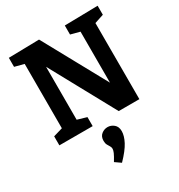

<svg xmlns="http://www.w3.org/2000/svg" viewBox="-232 -856 1236 1328"><g transform="rotate(-30 386.0 -191.5)"><path d="M483 -699 748 -704V-632L654 -601L675 -631V0H510L208 -553H228V-70L207 -100L302 -72V0H36V-72L131 -100L110 -70V-630L124 -604L36 -627V-699L280 -704L577 -162H556V-631L578 -602L483 -627ZM351 321 305 289Q327 253 335 234.5Q343 216 343 204Q343 192 336.5 182Q330 172 323 159Q316 146 316 126Q316 92 338 74.5Q360 57 387 57Q414 57 436.5 75.5Q459 94 459 130Q459 167 435 213Q411 259 351 321Z"/></g></svg>

Font: Bitter Thin
Style: Bold
Weight: 700
Version: Version 3.021